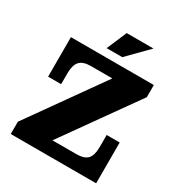

<svg xmlns="http://www.w3.org/2000/svg" viewBox="-199 -1009 1079 1149"><g transform="rotate(30 340.5 -435.0)"><path d="M43 -85 403 -592 638 -598 278 -92ZM43 0V-85L278 -92H633V0ZM65 -409V-592H255Q201 -592 178 -566.5Q155 -541 155 -483V-409ZM443 -92Q498 -92 520.5 -117Q543 -142 543 -199V-282H633V-92ZM65 -592V-682H638V-598L403 -592ZM283 -732 342 -870H527L391 -732Z"/></g></svg>

Font: Montagu Slab
Style: Bold
Weight: 700
Designer: Florian Karsten
Foundry: Florian Karsten
Version: Version 1.000